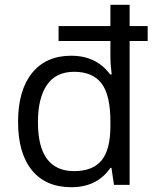

<svg xmlns="http://www.w3.org/2000/svg" viewBox="-20 -780 653 810"><path d="M140.1 -265.1Q139.6 -58.1 293 -58.1Q371.1 -58.1 408.4 -103.3Q445.8 -148.4 445.8 -249V-266.1Q445.8 -379.9 408 -428.5Q370.1 -477.1 293 -477.1Q215.8 -477.1 178 -421.6Q140.1 -366.2 140.1 -265.1ZM444.8 -465.8H451.2Q445.8 -506.3 445.8 -542V-606.9H227.1V-669.9H445.8V-759.8H526.9V-669.9H603V-606.9H526.9V0H460.9L450.2 -71.8H445.8Q389.6 9.8 281.2 9.8Q172.9 9.8 114.5 -62Q56.2 -133.8 56.2 -266.1Q56.2 -398.4 115 -471.7Q173.8 -544.9 280.3 -544.9Q386.7 -544.9 444.8 -465.8Z"/></svg>

Font: OpenSans-Regular
Style: Regular
Weight: 400
Foundry: Ascender Corporation
Version: Version 1.10